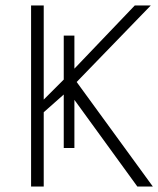

<svg xmlns="http://www.w3.org/2000/svg" viewBox="-20 -683 580 703"><path d="M539.6 0H482.9L252.4 -317.4V-141.1H213.4V-336.9L140.1 -272V0H93.8V-663.1H140.1V-318.4L213.4 -391.6V-552.7H252.4V-431.6L473.6 -663.1H532.2L260.7 -382.8Z"/></svg>

Font: Bpm'online Open Sans Light
Style: Regular
Weight: 300
Foundry: Ascender Corporation
Version: Version 1.10